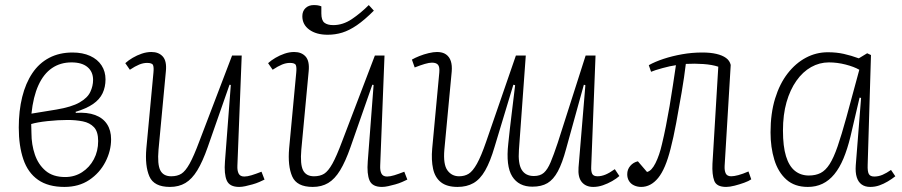

<svg xmlns="http://www.w3.org/2000/svg" viewBox="-20 -723 3558 757"><path d="M234 14Q170 14 130 -14Q90 -42 72 -95Q54 -148 54 -220Q54 -286 67.5 -340.5Q81 -395 107.5 -434.5Q134 -474 174 -495Q214 -516 266 -516Q306 -516 335.5 -502.5Q365 -489 380.5 -465Q396 -441 396 -410Q396 -380 384.5 -355.5Q373 -331 347 -313Q321 -295 278 -282L279 -278Q324 -281 355 -269.5Q386 -258 402 -233.5Q418 -209 418 -174Q418 -128 395.5 -84.5Q373 -41 332 -13.5Q291 14 234 14ZM237 -25Q274 -25 303.5 -44Q333 -63 350 -95Q367 -127 367 -167Q367 -204 350.5 -221.5Q334 -239 306.5 -244.5Q279 -250 247 -250Q209 -250 167.5 -245.5Q126 -241 103 -234Q103 -225 103.5 -218Q104 -211 104 -198Q104 -153 117.5 -113.5Q131 -74 160 -49.5Q189 -25 237 -25ZM104 -275 202 -291Q262 -301 293.5 -319Q325 -337 336 -360.5Q347 -384 347 -408Q347 -440 325 -458.5Q303 -477 262 -477Q218 -477 185 -454.5Q152 -432 131.5 -387Q111 -342 104 -275Z M474 -474Q486 -485 503 -495Q520 -505 539 -511.5Q558 -518 577 -518Q606 -518 622 -500Q638 -482 634 -442L605 -133Q600 -75 612 -51.5Q624 -28 655 -28Q679 -28 695 -38Q711 -48 727.5 -77.5Q744 -107 766 -166L895 -504H933L916 -70Q915 -50 921 -38.5Q927 -27 943 -27Q955 -27 971.5 -32Q988 -37 1011 -46L1023 -15Q1015 -11 1002.5 -5.5Q990 0 975.5 4Q961 8 947.5 11Q934 14 923 14Q885 14 874 -11.5Q863 -37 867 -87L890 -388L885 -389L799 -143Q779 -86 758 -51.5Q737 -17 711 -1.5Q685 14 650 14Q587 14 569 -27.5Q551 -69 557 -138L585 -437Q587 -457 583.5 -466Q580 -475 560 -475Q545 -475 529 -468.5Q513 -462 492 -448Z M1037 -474Q1049 -485 1066 -495Q1083 -505 1102 -511.5Q1121 -518 1140 -518Q1169 -518 1185 -500Q1201 -482 1197 -442L1168 -133Q1163 -75 1175 -51.5Q1187 -28 1218 -28Q1242 -28 1258 -38Q1274 -48 1290.5 -77.5Q1307 -107 1329 -166L1458 -504H1496L1479 -70Q1478 -50 1484 -38.5Q1490 -27 1506 -27Q1518 -27 1534.5 -32Q1551 -37 1574 -46L1586 -15Q1578 -11 1565.5 -5.5Q1553 0 1538.5 4Q1524 8 1510.5 11Q1497 14 1486 14Q1448 14 1437 -11.5Q1426 -37 1430 -87L1453 -388L1448 -389L1362 -143Q1342 -86 1321 -51.5Q1300 -17 1274 -1.5Q1248 14 1213 14Q1150 14 1132 -27.5Q1114 -69 1120 -138L1148 -437Q1150 -457 1146.5 -466Q1143 -475 1123 -475Q1108 -475 1092 -468.5Q1076 -462 1055 -448ZM1272 -586Q1227 -586 1199.5 -606Q1172 -626 1172 -659Q1172 -679 1184.5 -691Q1197 -703 1217 -703Q1226 -703 1232.5 -702Q1239 -701 1247 -698V-670Q1247 -643 1259 -633.5Q1271 -624 1294 -624Q1332 -624 1367 -647.5Q1402 -671 1434 -703L1454 -681Q1417 -644 1387 -623.5Q1357 -603 1329.5 -594.5Q1302 -586 1272 -586Z M1604 -488Q1616 -495 1633.5 -502Q1651 -509 1670 -513.5Q1689 -518 1703 -518Q1725 -518 1738.5 -508.5Q1752 -499 1757.5 -482Q1763 -465 1761 -441L1732 -133Q1727 -75 1744 -51.5Q1761 -28 1790 -28Q1812 -28 1828 -38Q1844 -48 1860.5 -77.5Q1877 -107 1897 -165L2014 -504H2053L2026 -132Q2022 -78 2037 -53.5Q2052 -29 2085 -29Q2110 -29 2124.5 -42Q2139 -55 2151 -83.5Q2163 -112 2179 -160L2289 -504H2328L2311 -66Q2310 -47 2315 -37.5Q2320 -28 2336 -28Q2351 -28 2367 -34.5Q2383 -41 2404 -56L2422 -29Q2411 -19 2393.5 -9Q2376 1 2357 7.5Q2338 14 2319 14Q2290 14 2274 -5Q2258 -24 2261 -63L2288 -387L2282 -389L2212 -136Q2197 -80 2179.5 -47.5Q2162 -15 2138.5 -1Q2115 13 2079 13Q2025 13 1999.5 -27.5Q1974 -68 1984 -157Q1990 -215 1997 -271.5Q2004 -328 2011 -387L2004 -389L1930 -144Q1913 -86 1893 -51Q1873 -16 1846.5 -1Q1820 14 1784 14Q1742 14 1718.5 -4.5Q1695 -23 1687.5 -57.5Q1680 -92 1684 -137L1712 -437Q1714 -459 1707 -467.5Q1700 -476 1683 -476Q1672 -476 1655 -471Q1638 -466 1615 -457Z M2538 -466Q2563 -480 2596.5 -491Q2630 -502 2669 -509Q2708 -516 2749 -516Q2781 -516 2804.5 -510.5Q2828 -505 2842.5 -494.5Q2857 -484 2861 -467L2837 -69Q2836 -50 2841.5 -39Q2847 -28 2863 -28Q2874 -28 2891 -32.5Q2908 -37 2931 -47L2942 -16Q2932 -9 2914 -2.5Q2896 4 2876.5 9Q2857 14 2843 14Q2805 14 2796 -10.5Q2787 -35 2789 -77L2812 -460Q2788 -468 2753.5 -470.5Q2719 -473 2684 -471Q2678 -420 2667.5 -358.5Q2657 -297 2646 -238Q2635 -179 2624 -137Q2604 -57 2575 -21.5Q2546 14 2508 14Q2493 14 2480 8Q2467 2 2460 -9.5Q2453 -21 2453 -36Q2453 -55 2465 -69Q2477 -83 2495 -87L2531 -45Q2549 -49 2564.5 -80Q2580 -111 2590 -155Q2598 -188 2605.5 -226Q2613 -264 2620 -304.5Q2627 -345 2633 -386Q2639 -427 2645 -466Q2623 -463 2592 -454.5Q2561 -446 2547 -440Z M3401 -73Q3400 -47 3405.5 -37Q3411 -27 3427 -27Q3444 -27 3460 -34Q3476 -41 3493 -53L3510 -28Q3496 -17 3480 -7.5Q3464 2 3447 8Q3430 14 3411 14Q3391 14 3377.5 4.5Q3364 -5 3358 -24Q3352 -43 3354 -71L3375 -337L3369 -338L3333 -184Q3321 -135 3305.5 -98Q3290 -61 3269.5 -36Q3249 -11 3223 1.5Q3197 14 3165 14Q3113 14 3080.5 -15Q3048 -44 3033 -93Q3018 -142 3018 -201Q3018 -276 3036 -334.5Q3054 -393 3085.5 -433.5Q3117 -474 3157.5 -495.5Q3198 -517 3244 -517Q3278 -517 3307 -510.5Q3336 -504 3366 -493L3399 -513L3414 -506ZM3169 -31Q3196 -31 3215.5 -41Q3235 -51 3251 -76Q3267 -101 3282.5 -146Q3298 -191 3317 -260L3368 -448Q3347 -460 3314 -468.5Q3281 -477 3248 -477Q3211 -477 3178 -458.5Q3145 -440 3120 -404.5Q3095 -369 3081 -320Q3067 -271 3067 -208Q3067 -146 3079 -107Q3091 -68 3114 -49.5Q3137 -31 3169 -31Z"/></svg>

Font: Literata 18pt ExtraLight
Style: Italic
Weight: 250
Italic angle: -2°
Designer: Latin by Veronika Burian and Jose Scaglione. Greek by Irene Vlachou. Cyrillic by Vera Evstafieva
Foundry: TypeTogether
Version: Version 3.103;gftools[0.9.29]